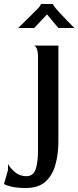

<svg xmlns="http://www.w3.org/2000/svg" viewBox="-124 -696 392 960"><path d="M6 244Q-37 244 -65.5 237.5Q-94 231 -104 224L-84 154V124Q-74 143 -50 164Q-26 185 8 185Q42 185 54 151Q66 117 66 55V-408Q66 -440 59.5 -453.5Q53 -467 46 -468H168V9Q168 76 152.5 129.5Q137 183 102 213.5Q67 244 6 244ZM-33 -556Q-18 -571 1 -589.5Q20 -608 38 -626Q56 -644 67 -655Q75 -664 78 -669.5Q81 -675 81 -676H141Q141 -672 154 -655Q160 -648 176 -630.5Q192 -613 211.5 -593Q231 -573 248 -556H168L111 -624L47 -556Z"/></svg>

Font: Red Rose
Style: Regular
Weight: 400
Designer: Jaikishan Patel
Version: Version 2.000; ttfautohint (v1.8.3)